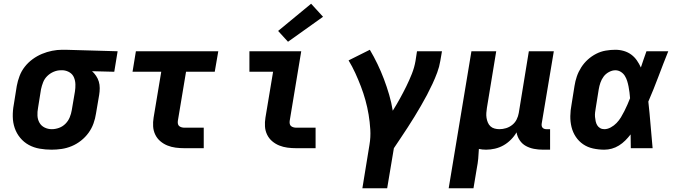

<svg xmlns="http://www.w3.org/2000/svg" viewBox="-20 -795 3640 1030"><path d="M257 8Q224 8 192.5 2.5Q161 -3 134.5 -17.5Q108 -32 88.5 -55.5Q69 -79 59 -108Q49 -137 48.5 -169.5Q48 -202 54 -234L70 -334Q75 -361 85 -387.5Q95 -414 113 -437Q131 -460 155 -477.5Q179 -495 205.5 -506Q232 -517 259.5 -522.5Q287 -528 314 -528Q318 -528 322.5 -528Q327 -528 331 -528L611 -520L593 -410L474 -413Q486 -402 495.5 -388Q505 -374 510 -357.5Q515 -341 515 -322.5Q515 -304 512 -286L495 -186Q491 -159 481.5 -132.5Q472 -106 455 -82.5Q438 -59 414.5 -40.5Q391 -22 364.5 -11Q338 0 310.5 4Q283 8 257 8ZM258 -102Q277 -102 296.5 -109Q316 -116 331 -131Q346 -146 354 -165.5Q362 -185 365 -204L382 -304Q385 -323 384.5 -342.5Q384 -362 377 -379Q370 -396 354.5 -406Q339 -416 319 -418H313Q311 -418 309.5 -418Q308 -418 306 -418Q287 -418 268 -410Q249 -402 234 -387.5Q219 -373 211.5 -354Q204 -335 200 -316L184 -216Q180 -195 181 -174.5Q182 -154 191.5 -137Q201 -120 219 -111Q237 -102 258 -102Z M969 0Q945 0 922 -3Q899 -6 878 -14.5Q857 -23 840 -37.5Q823 -52 813 -72.5Q803 -93 801.5 -116.5Q800 -140 804 -164L845 -410H691L709 -520H1151L1132 -410H978L934 -146Q933 -138 934.5 -130.5Q936 -123 941.5 -118.5Q947 -114 954.5 -112Q962 -110 969 -110H1073V0Z M1569 0Q1545 0 1522 -3Q1499 -6 1478 -14.5Q1457 -23 1440 -37.5Q1423 -52 1413 -72.5Q1403 -93 1401.5 -116.5Q1400 -140 1404 -164L1445 -410H1318V-520H1596L1534 -146Q1533 -138 1534.5 -130.5Q1536 -123 1541.5 -118.5Q1547 -114 1554.5 -112Q1562 -110 1569 -110H1673V0ZM1525 -571 1472 -629 1649 -775 1713 -705Z M1924 215 1962 -18Q1969 -59 1966.5 -100Q1964 -141 1957.5 -180Q1951 -219 1940.5 -257Q1930 -295 1916 -331.5Q1902 -368 1886 -403Q1870 -438 1850 -471L1964 -528Q1986 -491 2005 -451.5Q2024 -412 2039.5 -371Q2055 -330 2067.5 -287.5Q2080 -245 2087 -201Q2107 -233 2125 -265.5Q2143 -298 2159.5 -331.5Q2176 -365 2189.5 -399Q2203 -433 2209 -468L2217 -520H2351L2342 -468Q2337 -437 2325.5 -406Q2314 -375 2300 -345Q2286 -315 2270.5 -285.5Q2255 -256 2238 -227Q2221 -198 2203.5 -169Q2186 -140 2167.5 -112Q2149 -84 2130.5 -56Q2112 -28 2093 0L2057 215Z M2387 215 2509 -520H2642L2592 -216Q2590 -203 2589 -189.5Q2588 -176 2590 -163Q2592 -150 2597 -138Q2602 -126 2611 -117.5Q2620 -109 2633 -105.5Q2646 -102 2659 -102Q2677 -102 2695 -107.5Q2713 -113 2728 -125Q2743 -137 2751.5 -154Q2760 -171 2763 -189L2817 -520H2951L2886 -132Q2885 -126 2886 -120Q2887 -114 2890.5 -110Q2894 -106 2899.5 -104Q2905 -102 2911 -102H2931V8H2893Q2868 8 2844.5 3.5Q2821 -1 2801 -12Q2781 -23 2768 -42.5Q2755 -62 2751 -85Q2739 -64 2720.5 -45.5Q2702 -27 2680.5 -15Q2659 -3 2635 2.5Q2611 8 2588 8Q2578 8 2568 7Q2558 6 2549 4Q2548 30 2545.5 56Q2543 82 2538 107L2520 215Z M3222 8Q3191 8 3161.5 1.5Q3132 -5 3108.5 -21Q3085 -37 3069 -61Q3053 -85 3046 -113.5Q3039 -142 3039.5 -172.5Q3040 -203 3046 -234L3062 -334Q3066 -360 3074.5 -385Q3083 -410 3098 -433.5Q3113 -457 3133.5 -475.5Q3154 -494 3178.5 -506.5Q3203 -519 3229.5 -523.5Q3256 -528 3281 -528Q3305 -528 3327 -521.5Q3349 -515 3366.5 -502Q3384 -489 3396.5 -471Q3409 -453 3418 -433Q3425 -454 3432.5 -476Q3440 -498 3448 -520H3565Q3538 -453 3512.5 -385Q3487 -317 3458 -250Q3465 -188 3470 -125Q3475 -62 3481 0H3364Q3364 -18 3363.5 -36.5Q3363 -55 3363 -74Q3350 -57 3334.5 -41.5Q3319 -26 3300.5 -14.5Q3282 -3 3262 2.5Q3242 8 3222 8ZM3222 -102Q3239 -102 3256.5 -111.5Q3274 -121 3287.5 -135Q3301 -149 3311 -165.5Q3321 -182 3329.5 -199Q3338 -216 3345.5 -233Q3353 -250 3360 -268Q3359 -283 3357 -299Q3355 -315 3352 -330.5Q3349 -346 3344.5 -360.5Q3340 -375 3332 -388Q3324 -401 3310.5 -409.5Q3297 -418 3281 -418Q3264 -418 3246.5 -408.5Q3229 -399 3218 -384Q3207 -369 3201 -351.5Q3195 -334 3192 -316L3176 -216Q3174 -204 3172.5 -192Q3171 -180 3172 -168Q3173 -156 3175.5 -144.5Q3178 -133 3183.5 -123.5Q3189 -114 3199 -108Q3209 -102 3222 -102Z"/></svg>

Font: Iosevka SS04 XBd Ex
Style: Italic
Weight: 800
Width: 7
Italic angle: -9°
Monospace: yes
Designer: Belleve Invis
Foundry: Belleve Invis
Version: Version 19.0.0; ttfautohint (v1.8.4)